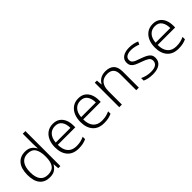

<svg xmlns="http://www.w3.org/2000/svg" viewBox="186 -1915 2949 2949"><g transform="rotate(-45 1660.0 -441.0)"><path d="M279 -56Q172 -56 114.5 -124.5Q57 -193 57 -327Q57 -464 117 -536Q177 -608 284 -608Q351 -608 392.5 -578.5Q434 -549 455 -507H459Q458 -530 456.5 -558.5Q455 -587 455 -611V-826H512V-66H466L458 -159H455Q434 -116 392 -86Q350 -56 279 -56ZM286 -105Q378 -105 417 -161Q456 -217 456 -323V-332Q456 -442 417.5 -500.5Q379 -559 290 -559Q204 -559 160 -498.5Q116 -438 116 -326Q116 -218 158 -161.5Q200 -105 286 -105Z M889 -608Q957 -608 1002.5 -576.5Q1048 -545 1071.5 -490Q1095 -435 1095 -364V-325H715Q715 -219 764.5 -162.5Q814 -106 906 -106Q955 -106 992 -114.5Q1029 -123 1073 -142V-90Q1033 -72 994 -64Q955 -56 904 -56Q784 -56 720 -129Q656 -202 656 -328Q656 -409 683.5 -472Q711 -535 763 -571.5Q815 -608 889 -608ZM888 -560Q815 -560 769.5 -511Q724 -462 717 -372H1036Q1036 -456 999.5 -508Q963 -560 888 -560Z M1441 -608Q1509 -608 1554.5 -576.5Q1600 -545 1623.5 -490Q1647 -435 1647 -364V-325H1267Q1267 -219 1316.5 -162.5Q1366 -106 1458 -106Q1507 -106 1544 -114.5Q1581 -123 1625 -142V-90Q1585 -72 1546 -64Q1507 -56 1456 -56Q1336 -56 1272 -129Q1208 -202 1208 -328Q1208 -409 1235.5 -472Q1263 -535 1315 -571.5Q1367 -608 1441 -608ZM1440 -560Q1367 -560 1321.5 -511Q1276 -462 1269 -372H1588Q1588 -456 1551.5 -508Q1515 -560 1440 -560Z M2029 -608Q2120 -608 2168 -561Q2216 -514 2216 -414V-66H2160V-410Q2160 -486 2125 -522.5Q2090 -559 2023 -559Q1848 -559 1848 -356V-66H1791V-598H1837L1845 -506H1849Q1870 -550 1916 -579Q1962 -608 2029 -608Z M2722 -207Q2722 -135 2668 -95.5Q2614 -56 2516 -56Q2460 -56 2417 -65.5Q2374 -75 2345 -90V-145Q2380 -127 2425 -115.5Q2470 -104 2517 -104Q2595 -104 2630.5 -130.5Q2666 -157 2666 -203Q2666 -247 2629 -270.5Q2592 -294 2520 -319Q2470 -336 2432.5 -353.5Q2395 -371 2374 -398Q2353 -425 2353 -472Q2353 -536 2405 -572Q2457 -608 2544 -608Q2592 -608 2633.5 -599Q2675 -590 2710 -575L2689 -528Q2658 -541 2619 -550.5Q2580 -560 2541 -560Q2478 -560 2443 -538Q2408 -516 2408 -474Q2408 -442 2425 -423.5Q2442 -405 2474 -392Q2506 -379 2552 -363Q2600 -346 2638 -328Q2676 -310 2699 -282Q2722 -254 2722 -207Z M3058 -608Q3126 -608 3171.5 -576.5Q3217 -545 3240.5 -490Q3264 -435 3264 -364V-325H2884Q2884 -219 2933.5 -162.5Q2983 -106 3075 -106Q3124 -106 3161 -114.5Q3198 -123 3242 -142V-90Q3202 -72 3163 -64Q3124 -56 3073 -56Q2953 -56 2889 -129Q2825 -202 2825 -328Q2825 -409 2852.5 -472Q2880 -535 2932 -571.5Q2984 -608 3058 -608ZM3057 -560Q2984 -560 2938.5 -511Q2893 -462 2886 -372H3205Q3205 -456 3168.5 -508Q3132 -560 3057 -560Z"/></g></svg>

Font: Noto Sans Malayalam UI Light
Style: Regular
Weight: 300
Designer: Jelle Bosma - Monotype Design Team
Foundry: Monotype Imaging Inc.
Version: Version 2.104; ttfautohint (v1.8.4.7-5d5b)